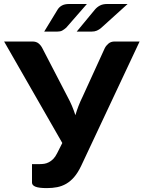

<svg xmlns="http://www.w3.org/2000/svg" viewBox="-32 -933 718 960"><path d="M666 -725.5 373.5 -103Q357.5 -69.5 339 -48Q320.5 -26.5 299.2 -14.2Q278 -2 254 2.8Q230 7.5 202.5 7.5Q163 7.5 145.5 0.5Q128 -6.5 128 -20V-112.5H168.5Q178.5 -112.5 189.8 -114.2Q201 -116 212.2 -121.8Q223.5 -127.5 234 -138Q244.5 -148.5 253.5 -166.5L279.5 -218L-11.5 -725.5H129.5Q149 -725.5 160.5 -716.2Q172 -707 179.5 -692.5L305.5 -449.5Q318 -426.5 327.8 -403.5Q337.5 -380.5 345 -357Q358.5 -404 381 -449.5L492 -692.5Q498 -704.5 510.2 -715Q522.5 -725.5 541.5 -725.5ZM402.5 -913 299 -794.5Q288 -785 278.8 -780Q269.5 -775 254 -775H189L256 -885Q264 -898 277.8 -905.5Q291.5 -913 313 -913ZM606 -913 475 -794.5Q463.5 -784.5 452.2 -779.8Q441 -775 425.5 -775H351.5L442.5 -885Q453 -897.5 467.5 -905.2Q482 -913 503.5 -913Z"/></svg>

Font: Lato 2
Style: Regular
Weight: 800
Designer: Lukasz Dziedzic with Adam Twardoch and Botio Nikoltchev
Foundry: tyPoland Lukasz Dziedzic
Version: Version 2.015; 2015-08-06; http://www.latofonts.com/